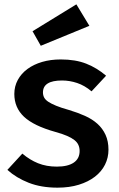

<svg xmlns="http://www.w3.org/2000/svg" viewBox="-20 -852 550 885"><path d="M480 -162Q480 -125 464 -93Q448 -61 417.5 -37.5Q387 -14 343.5 -0.5Q300 13 245 13Q170 13 112.5 -9.5Q55 -32 14 -69L83 -144Q117 -115 155.5 -99.5Q194 -84 242 -84Q293 -84 320 -102.5Q347 -121 347 -156Q347 -171 341.5 -183.5Q336 -196 323.5 -206Q311 -216 289.5 -225.5Q268 -235 235 -244Q135 -272 90.5 -314Q46 -356 46 -419Q46 -454 62 -483.5Q78 -513 106.5 -534Q135 -555 174 -566.5Q213 -578 260 -578Q328 -578 377.5 -558.5Q427 -539 469 -503L402 -431Q370 -458 335.5 -469.5Q301 -481 266 -481Q178 -481 178 -426Q178 -413 183.5 -402.5Q189 -392 202.5 -383Q216 -374 239 -364.5Q262 -355 298 -345Q338 -333 371.5 -318Q405 -303 429 -281.5Q453 -260 466.5 -230.5Q480 -201 480 -162ZM130 -708 332 -832 392 -733 168 -641Z"/></svg>

Font: Qnwhxotralxmqkhsjrfbfhwcoqn
Style: Regular
Weight: 500
Designer: Carrois Corporate & Edenspiekermann
Foundry: Carrois Corporate GbR & Edenspiekermann AG
Version: Version 2.001